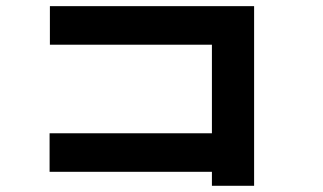

<svg xmlns="http://www.w3.org/2000/svg" viewBox="-20 -638 1040 618"><path d="M139.6 -85V-209H662.1V-494.1H140.6V-618.2H797.9V-40H662.1V-85Z"/></svg>

Font: Gothic A1 ExtraBold
Style: Regular
Weight: 800
Designer: HanYang I&C Co.,Ltd.
Foundry: HanYang I&C Co.,Ltd.
Version: Version 2.50